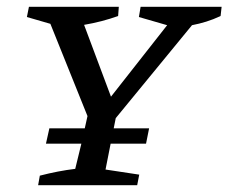

<svg xmlns="http://www.w3.org/2000/svg" viewBox="-20 -544 671 564"><path d="M92 0 97 -28Q124 -35 150 -40Q176 -45 201 -48L219 -122H115L125 -167H229L237 -203L128 -474L59 -494L65 -524H329L327 -497Q280 -480 227 -471L306 -260L471 -470L388 -494L393 -524H631L628 -497Q607 -487 586 -480.5Q565 -474 544 -470L320 -197L314 -167H418L409 -122H305L290 -46L389 -31L383 0Z"/></svg>

Font: Piazzolla SC
Style: Italic
Weight: 400
Italic angle: -11.3°
Designer: Juan Pablo del Peral
Foundry: Huerta Tipografica
Version: Version 1.330